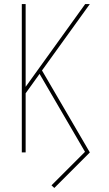

<svg xmlns="http://www.w3.org/2000/svg" viewBox="-20 -755 540 951"><path d="M249 176 235 163 401 -3 176 -389 107 -293V0H88V-735H107V-325L402 -735H425L188 -406L425 0Z"/></svg>

Font: Iosevka Thin
Style: Regular
Weight: 100
Monospace: yes
Designer: Belleve Invis
Foundry: Belleve Invis
Version: Version 32.5.0; ttfautohint (v1.8.4)